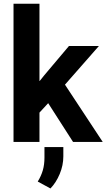

<svg xmlns="http://www.w3.org/2000/svg" viewBox="-20 -782 586 1058"><path d="M546 0H382.5L245.5 -213.5L197.5 -161.5V0H54.5V-761.5H197.5V-336L198.5 -335.5L225 -368.5L360 -528.5H525L338 -315.5ZM258 256.5 188 218.5Q207 187.5 216 156.2Q225 125 225 86.5V28.5H329V79.5Q329 129 309 176.8Q289 224.5 258 256.5Z"/></svg>

Font: Roberto Sans
Style: Bold
Weight: 700
Designer: Google (font) & Cristiano Sobral (main changes)
Version: Version 1.000;October 12, 2021;FontCreator 14.0.0.2814 64-bi